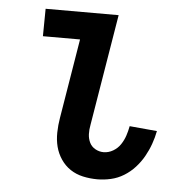

<svg xmlns="http://www.w3.org/2000/svg" viewBox="-44 -562 587 613"><g transform="rotate(5 250.0 -256.0)"><path d="M290 8Q266 8 243.5 3Q221 -2 203 -14Q185 -26 172.5 -44.5Q160 -63 154.5 -84.5Q149 -106 149.5 -130Q150 -154 154 -177L196 -432H77L78 -520H312L253 -163Q250 -148 250.5 -133.5Q251 -119 257 -106.5Q263 -94 275.5 -87Q288 -80 302 -80Q318 -80 332.5 -88.5Q347 -97 356 -110.5Q365 -124 370 -139Q375 -154 378 -170L466 -162Q462 -141 454.5 -120Q447 -99 436 -79.5Q425 -60 409.5 -43Q394 -26 374.5 -14Q355 -2 333 3Q311 8 290 8Z"/></g></svg>

Font: Iosevka Semibold
Style: Italic
Weight: 600
Italic angle: -9°
Monospace: yes
Designer: Belleve Invis
Foundry: Belleve Invis
Version: Version 32.5.0; ttfautohint (v1.8.4)